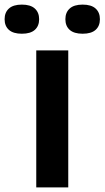

<svg xmlns="http://www.w3.org/2000/svg" viewBox="-78 -814 454 834"><path d="M79.5 0V-595H218.5V0ZM281 -667.5Q243.5 -667.5 224.8 -684.2Q206 -701 206 -730.5Q206 -760 224.8 -777Q243.5 -794 281 -794Q318.5 -794 337.2 -777Q356 -760 356 -730.5Q356 -701 337.2 -684.2Q318.5 -667.5 281 -667.5ZM17 -667.5Q-20.5 -667.5 -39.2 -684.2Q-58 -701 -58 -730.5Q-58 -760 -39.2 -777Q-20.5 -794 17 -794Q54.5 -794 73.2 -777Q92 -760 92 -730.5Q92 -701 73.2 -684.2Q54.5 -667.5 17 -667.5Z"/></svg>

Font: Encode Sans SC SemiExpanded SemiBold
Style: Regular
Weight: 600
Width: 6
Designer: Multiple Designers
Foundry: Impallari Type
Version: Version 3.002